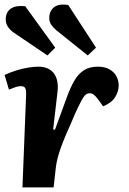

<svg xmlns="http://www.w3.org/2000/svg" viewBox="-20 -818 565 838"><path d="M94 -405Q95 -421 91 -431.5Q87 -442 71 -442Q61 -442 48.5 -438Q36 -434 19 -427L0 -491Q24 -502 51 -510.5Q78 -519 103.5 -523Q129 -527 147 -527Q193 -527 215 -498Q237 -469 231 -417L212 -253L220 -252L269 -386Q286 -434 304 -465Q322 -496 346.5 -511.5Q371 -527 407 -527Q438 -527 458.5 -515Q479 -503 488.5 -484.5Q498 -466 498 -445Q498 -419 482.5 -394Q467 -369 430 -354L409 -383Q397 -399 389 -405Q381 -411 371 -411Q363 -411 356 -406.5Q349 -402 341 -388.5Q333 -375 321 -350.5Q309 -326 292 -285Q270 -236 257 -203.5Q244 -171 237.5 -149.5Q231 -128 227.5 -110.5Q224 -93 222 -72L214 0H78ZM227 -685Q213 -697 204 -709.5Q195 -722 195 -739Q195 -770 216 -786.5Q237 -803 278 -796L399 -610L363 -576ZM38 -677Q23 -688 14 -702Q5 -716 5 -732Q5 -764 26 -779.5Q47 -795 90 -791L221 -610L187 -576Z"/></svg>

Font: Literata 18pt
Style: Bold Italic
Weight: 700
Italic angle: -2°
Designer: Latin by Veronika Burian and Jose Scaglione. Greek by Irene Vlachou. Cyrillic by Vera Evstafieva
Foundry: TypeTogether
Version: Version 3.103;gftools[0.9.29]